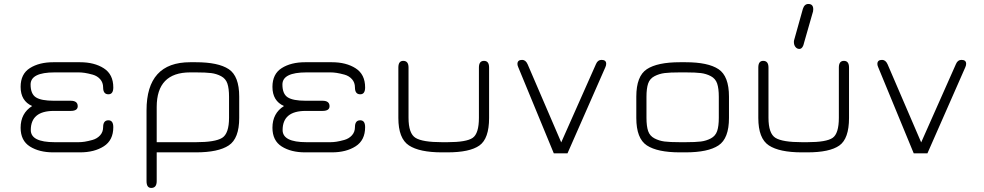

<svg xmlns="http://www.w3.org/2000/svg" viewBox="-20 -761 4913 959"><path d="M333 -207H249Q133.8 -207 133.8 -111.3Q133.8 -50.8 252.9 -50.8H373Q386.7 -50.8 402.8 -53.2Q418.9 -55.7 441.9 -62Q464.8 -68.4 480 -85Q495.1 -101.6 495.1 -126Q495.1 -160.2 521.5 -160.2Q545.9 -160.2 545.9 -126Q545.9 -60.5 498.5 -30.3Q451.2 0 379.9 0H246.1Q175.8 0 129.4 -29.3Q83 -58.6 83 -123Q83 -195.3 140.6 -231.4Q83 -256.8 83 -327.1Q83 -391.6 129.4 -420.9Q175.8 -450.2 246.1 -450.2H379.9Q451.2 -450.2 498.5 -419.9Q545.9 -389.6 545.9 -324.2Q545.9 -290 521.5 -290Q495.1 -290 495.1 -324.2Q495.1 -348.6 480.5 -365.2Q465.8 -381.8 442.9 -388.2Q419.9 -394.5 403.3 -397Q386.7 -399.4 373 -399.4H252.9Q132.8 -399.4 132.8 -338.9Q132.8 -292 159.2 -274.9Q185.5 -257.8 249 -257.8H333Q368.2 -257.8 368.2 -230.5Q368.2 -207 333 -207Z M1124 -277.3Q1124 -319.3 1115.7 -343.8Q1107.4 -368.2 1084.5 -380.4Q1061.5 -392.6 1034.7 -396Q1007.8 -399.4 958 -399.4H929.7Q762.7 -399.4 762.7 -226.6V-50.8H959Q1054.7 -50.8 1089.4 -72.3Q1124 -93.8 1124 -172.9ZM929.7 -450.2H958Q1070.3 -450.2 1122.6 -415.5Q1174.8 -380.9 1174.8 -278.3V-171.9Q1174.8 -69.3 1122.6 -34.7Q1070.3 0 959 0H762.7V143.6Q762.7 177.7 735.4 177.7Q711.9 177.7 711.9 143.6V-210Q711.9 -450.2 929.7 -450.2Z M1590.8 -207H1506.8Q1391.6 -207 1391.6 -111.3Q1391.6 -50.8 1510.7 -50.8H1630.9Q1644.5 -50.8 1660.6 -53.2Q1676.8 -55.7 1699.7 -62Q1722.7 -68.4 1737.8 -85Q1752.9 -101.6 1752.9 -126Q1752.9 -160.2 1779.3 -160.2Q1803.7 -160.2 1803.7 -126Q1803.7 -60.5 1756.3 -30.3Q1709 0 1637.7 0H1503.9Q1433.6 0 1387.2 -29.3Q1340.8 -58.6 1340.8 -123Q1340.8 -195.3 1398.4 -231.4Q1340.8 -256.8 1340.8 -327.1Q1340.8 -391.6 1387.2 -420.9Q1433.6 -450.2 1503.9 -450.2H1637.7Q1709 -450.2 1756.3 -419.9Q1803.7 -389.6 1803.7 -324.2Q1803.7 -290 1779.3 -290Q1752.9 -290 1752.9 -324.2Q1752.9 -348.6 1738.3 -365.2Q1723.6 -381.8 1700.7 -388.2Q1677.7 -394.5 1661.1 -397Q1644.5 -399.4 1630.9 -399.4H1510.7Q1390.6 -399.4 1390.6 -338.9Q1390.6 -292 1417 -274.9Q1443.4 -257.8 1506.8 -257.8H1590.8Q1626 -257.8 1626 -230.5Q1626 -207 1590.8 -207Z M2214.8 0H2187.5Q2075.2 0 2022.5 -34.7Q1969.7 -69.3 1969.7 -171.9V-423.8Q1969.7 -457 1994.1 -457Q2020.5 -457 2020.5 -423.8V-172.9Q2020.5 -93.8 2055.7 -72.3Q2090.8 -50.8 2187.5 -50.8H2214.8Q2309.6 -50.8 2340.8 -72.3Q2372.1 -93.8 2372.1 -172.9V-423.8Q2372.1 -457 2397.5 -457Q2422.9 -457 2422.9 -423.8V-171.9Q2422.9 -68.4 2374.5 -34.2Q2326.2 0 2214.8 0Z M2783.2 -49.8 2957 -441.4Q2965.8 -461.9 2984.4 -461.9Q3007.8 -461.9 3007.8 -442.4Q3007.8 -434.6 3003.9 -425.8L2814.5 4.9H2746.1L2568.4 -425.8Q2564.5 -434.6 2564.5 -441.4Q2564.5 -461.9 2587.9 -461.9Q2605.5 -461.9 2615.2 -440.4Z M3404.3 0H3376Q3263.7 0 3210.9 -34.7Q3158.2 -69.3 3158.2 -171.9V-278.3Q3158.2 -380.9 3210.9 -415.5Q3263.7 -450.2 3376 -450.2H3404.3Q3516.6 -450.2 3568.8 -415.5Q3621.1 -380.9 3621.1 -278.3V-171.9Q3621.1 -69.3 3568.8 -34.7Q3516.6 0 3404.3 0ZM3376 -50.8H3404.3Q3454.1 -50.8 3481 -54.2Q3507.8 -57.6 3530.8 -69.8Q3553.7 -82 3562 -106.4Q3570.3 -130.9 3570.3 -172.9V-277.3Q3570.3 -319.3 3562 -343.8Q3553.7 -368.2 3530.8 -380.4Q3507.8 -392.6 3481 -396Q3454.1 -399.4 3404.3 -399.4H3376Q3326.2 -399.4 3299.3 -396Q3272.5 -392.6 3249 -380.4Q3225.6 -368.2 3217.3 -343.8Q3209 -319.3 3209 -277.3V-172.9Q3209 -130.9 3217.3 -106.4Q3225.6 -82 3249 -69.8Q3272.5 -57.6 3299.3 -54.2Q3326.2 -50.8 3376 -50.8Z M4017.6 -741.2Q4042 -741.2 4042 -714.8Q4042 -708 4041 -704.1L3997.1 -550.8Q3990.2 -516.6 3972.7 -516.6Q3960.9 -516.6 3953.1 -526.4Q3945.3 -536.1 3945.3 -551.8Q3945.3 -557.6 3947.3 -563.5L3990.2 -716.8Q3998 -741.2 4017.6 -741.2ZM4012.7 0H3985.4Q3873 0 3820.3 -34.7Q3767.6 -69.3 3767.6 -171.9V-423.8Q3767.6 -457 3792 -457Q3818.4 -457 3818.4 -423.8V-172.9Q3818.4 -93.8 3853.5 -72.3Q3888.7 -50.8 3985.4 -50.8H4012.7Q4107.4 -50.8 4138.7 -72.3Q4169.9 -93.8 4169.9 -172.9V-423.8Q4169.9 -457 4195.3 -457Q4220.7 -457 4220.7 -423.8V-171.9Q4220.7 -68.4 4172.4 -34.2Q4124 0 4012.7 0Z M4581.1 -49.8 4754.9 -441.4Q4763.7 -461.9 4782.2 -461.9Q4805.7 -461.9 4805.7 -442.4Q4805.7 -434.6 4801.8 -425.8L4612.3 4.9H4543.9L4366.2 -425.8Q4362.3 -434.6 4362.3 -441.4Q4362.3 -461.9 4385.7 -461.9Q4403.3 -461.9 4413.1 -440.4Z"/></svg>

Font: Jura
Style: Book
Weight: 400
Version: Version 2.3